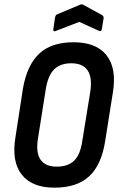

<svg xmlns="http://www.w3.org/2000/svg" viewBox="-20 -858 547 886"><path d="M231 8Q128 8 80.5 -52Q33 -112 51 -223L86 -450Q105 -558 161 -610.5Q217 -663 320 -663Q424 -663 471.5 -603Q519 -543 501 -432L465 -205Q448 -97 391.5 -44.5Q335 8 231 8ZM242 -89Q294 -89 322.5 -117Q351 -145 360 -209L396 -431Q407 -500 384.5 -533Q362 -566 309 -566Q258 -566 229.5 -537.5Q201 -509 191 -445L156 -224Q144 -155 166.5 -122Q189 -89 242 -89ZM237 -715Q232 -712 228.5 -714.5Q225 -717 226 -722L234 -778Q236 -784 237.5 -787Q239 -790 244 -792L349 -836Q357 -840 364 -836L450 -789Q460 -783 458 -773L450 -724Q448 -710 436 -716L346 -757Z"/></svg>

Font: Sofia Sans Condensed
Style: Bold Italic
Weight: 700
Italic angle: -9°
Version: Version 4.100